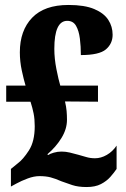

<svg xmlns="http://www.w3.org/2000/svg" viewBox="-20 -744 506 774"><path d="M329 10Q295 10 271 2Q247 -6 228 -13Q203 -24 184 -29Q165 -34 139 -34Q117 -34 91.5 -24.5Q66 -15 46 -4L24 8V-63L51 -85Q73 -101 96.5 -137.5Q120 -174 120 -235Q120 -264 115.5 -286.5Q111 -309 103 -334H5V-399H83Q76 -422 68 -459Q60 -496 60 -533Q60 -621 109.5 -672.5Q159 -724 256 -724Q321 -724 360 -707.5Q399 -691 416.5 -664Q434 -637 434 -604Q434 -568 407 -545Q380 -522 306 -522Q306 -557 302 -588.5Q298 -620 286.5 -640Q275 -660 251 -660Q199 -660 199 -547Q199 -508 207.5 -465Q216 -422 223 -399H375V-334L242 -335Q247 -314 248.5 -296.5Q250 -279 250 -261Q250 -224 228 -188Q206 -152 171 -122L174 -119Q181 -124 196.5 -128.5Q212 -133 228 -133Q245 -133 261.5 -129Q278 -125 296 -120Q311 -116 327.5 -111Q344 -106 363 -106Q387 -106 410.5 -119.5Q434 -133 450 -157V-63Q440 -48 425 -31Q410 -14 387 -2Q364 10 329 10Z"/></svg>

Font: Noto Serif Thai ExtraCondensed Black
Style: Regular
Weight: 900
Width: 2
Designer: Monotype Design Team
Foundry: Monotype Imaging Inc.
Version: Version 2.002; ttfautohint (v1.8.4.7-5d5b)